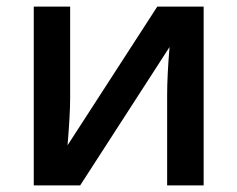

<svg xmlns="http://www.w3.org/2000/svg" viewBox="-20 -560 717 580"><path d="M191.9 -540V-263.2Q191.9 -214.8 184.1 -121.1L455.1 -540H595.2V0H484.9V-272Q484.9 -332 492.2 -418L222.2 0H82V-540Z"/></svg>

Font: OpenSans-Semibold
Style: Regular
Weight: 600
Foundry: Ascender Corporation
Version: Version 1.10